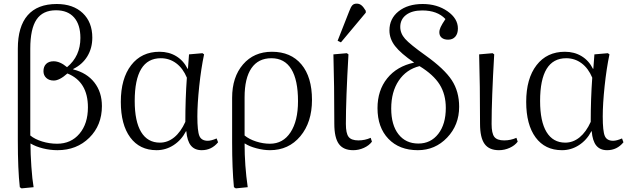

<svg xmlns="http://www.w3.org/2000/svg" viewBox="-20 -804 3436 1046"><path d="M97.2 222.2 87.9 215.8Q77.1 120.1 77.1 -40V-539.1Q77.1 -659.2 130.6 -720.7Q184.1 -782.2 289.1 -782.2Q378.4 -782.2 430.7 -732.7Q482.9 -683.1 482.9 -599.1Q482.9 -542 456.1 -497.6Q429.2 -453.1 378.9 -428.2V-425.8Q453.1 -407.2 494.1 -354.7Q535.2 -302.2 535.2 -226.1Q535.2 -121.6 466.6 -53.7Q397.9 14.2 293 14.2Q253.4 14.2 214.1 4.4Q174.8 -5.4 147 -22H146Q146 33.2 150.9 104Q155.8 174.8 163.1 215.8ZM291 -21Q366.7 -21 412.8 -75.4Q459 -129.9 459 -219.2Q459 -358.9 347.2 -403.8Q304.2 -365.2 272.9 -365.2Q247.6 -365.2 232.2 -379.4Q216.8 -393.6 216.8 -416Q216.8 -441.4 231.4 -455.8Q246.1 -470.2 272 -470.2Q307.1 -470.2 345.2 -438Q418 -498 418 -597.2Q418 -669.9 383.5 -709Q349.1 -748 285.2 -748Q212.9 -748 179 -697.5Q145 -647 145 -539.1V-65.9Q169.9 -45.4 209.7 -33.2Q249.5 -21 291 -21Z M833 14.2Q740.7 14.2 689.5 -55.4Q638.2 -125 638.2 -249Q638.2 -376 694.6 -449Q751 -522 849.1 -522Q900.4 -522 939.9 -498Q979.5 -474.1 1002 -429.2H1003.9L1009.8 -507.8L1083 -514.2L1091.8 -507.8Q1075.7 -431.6 1065.4 -334.7Q1055.2 -237.8 1055.2 -169.9Q1055.2 -89.4 1066.4 -63.2Q1077.6 -37.1 1111.8 -37.1Q1130.9 -37.1 1160.2 -49.8L1168 -28.8Q1132.8 14.2 1079.1 14.2Q1040.5 14.2 1020 -11Q999.5 -36.1 995.1 -88.9H993.2Q968.3 -41 925.8 -13.4Q883.3 14.2 833 14.2ZM851.1 -26.9Q893.6 -26.9 929.2 -55.9Q964.8 -85 989.7 -140.1Q989.7 -266.1 998 -380.9Q976.6 -432.1 939.7 -459.5Q902.8 -486.8 856 -486.8Q713.9 -486.8 713.9 -253.9Q713.9 -142.6 749 -84.7Q784.2 -26.9 851.1 -26.9Z M1264.6 222.2 1254.4 215.8Q1244.6 114.3 1244.6 -27.8V-271Q1244.6 -384.3 1304 -453.1Q1363.3 -522 1461.4 -522Q1564.5 -522 1622.1 -453.1Q1679.7 -384.3 1679.7 -259.8Q1679.7 -137.7 1616.2 -61.8Q1552.7 14.2 1450.7 14.2Q1416 14.2 1377.2 3.9Q1338.4 -6.3 1314.5 -22H1312.5Q1312.5 98.6 1329.6 215.8ZM1450.7 -21Q1522 -21 1562.7 -83Q1603.5 -145 1603.5 -252.9Q1603.5 -368.7 1566.9 -427.7Q1530.3 -486.8 1458.5 -486.8Q1387.2 -486.8 1349.9 -432.6Q1312.5 -378.4 1312.5 -273.9V-65.9Q1337.4 -45.4 1375.2 -33.2Q1413.1 -21 1450.7 -21Z M1837.4 -573.2 1819.3 -582 1882.3 -742.2Q1891.1 -766.1 1899.4 -775.1Q1907.7 -784.2 1923.3 -784.2Q1938 -784.2 1949.2 -775.1Q1960.4 -766.1 1972.7 -745.1V-734.9ZM1904.3 14.2Q1850.6 14.2 1825.9 -20Q1801.3 -54.2 1801.3 -129.9Q1801.3 -342.8 1796.4 -507.8L1869.6 -514.2L1878.4 -507.8Q1864.3 -263.7 1864.3 -128.9Q1864.3 -77.6 1879.2 -58.3Q1894 -39.1 1932.6 -39.1Q1967.8 -39.1 1999.5 -53.2L2006.3 -32.2Q1990.7 -11.2 1962.6 1.5Q1934.6 14.2 1904.3 14.2Z M2256.3 14.2Q2155.3 14.2 2095.9 -47.9Q2036.6 -109.9 2036.6 -214.8Q2036.6 -311.5 2089.4 -377.2Q2142.1 -442.9 2236.3 -462.9Q2163.1 -513.2 2132.3 -553Q2101.6 -592.8 2101.6 -638.2Q2101.6 -702.6 2151.6 -742.4Q2201.7 -782.2 2282.7 -782.2Q2361.3 -782.2 2418 -742.7Q2474.6 -703.1 2474.6 -648.9Q2474.6 -620.6 2460.4 -604.2Q2446.3 -587.9 2421.4 -587.9Q2398.9 -587.9 2386.2 -598.6Q2373.5 -609.4 2373.5 -627.9Q2373.5 -641.1 2380.6 -656.5Q2387.7 -671.9 2406.7 -700.2Q2362.8 -747.1 2280.3 -747.1Q2224.6 -747.1 2192.6 -722.9Q2160.6 -698.7 2160.6 -657.2Q2160.6 -622.1 2187 -592.3Q2213.4 -562.5 2298.3 -502Q2400.9 -428.7 2441.2 -367.2Q2481.4 -305.7 2481.4 -222.2Q2481.4 -123 2416 -54.4Q2350.6 14.2 2256.3 14.2ZM2259.3 -22Q2326.7 -22 2367.7 -74.7Q2408.7 -127.4 2408.7 -215.8Q2408.7 -290 2375 -343.8Q2341.3 -397.5 2265.6 -443.8Q2193.4 -425.8 2152.3 -364.7Q2111.3 -303.7 2111.3 -212.9Q2111.3 -123 2150.9 -72.5Q2190.4 -22 2259.3 -22Z M2698.2 14.2Q2644.5 14.2 2619.9 -20Q2595.2 -54.2 2595.2 -129.9Q2595.2 -342.8 2590.3 -507.8L2663.6 -514.2L2672.4 -507.8Q2658.2 -263.7 2658.2 -128.9Q2658.2 -77.6 2673.1 -58.3Q2688 -39.1 2726.6 -39.1Q2761.7 -39.1 2793.5 -53.2L2800.3 -32.2Q2784.7 -11.2 2756.6 1.5Q2728.5 14.2 2698.2 14.2Z M3041.5 14.2Q2949.2 14.2 2897.9 -55.4Q2846.7 -125 2846.7 -249Q2846.7 -376 2903.1 -449Q2959.5 -522 3057.6 -522Q3108.9 -522 3148.4 -498Q3188 -474.1 3210.4 -429.2H3212.4L3218.3 -507.8L3291.5 -514.2L3300.3 -507.8Q3284.2 -431.6 3273.9 -334.7Q3263.7 -237.8 3263.7 -169.9Q3263.7 -89.4 3274.9 -63.2Q3286.1 -37.1 3320.3 -37.1Q3339.4 -37.1 3368.7 -49.8L3376.5 -28.8Q3341.3 14.2 3287.6 14.2Q3249 14.2 3228.5 -11Q3208 -36.1 3203.6 -88.9H3201.7Q3176.8 -41 3134.3 -13.4Q3091.8 14.2 3041.5 14.2ZM3059.6 -26.9Q3102.1 -26.9 3137.7 -55.9Q3173.3 -85 3198.2 -140.1Q3198.2 -266.1 3206.5 -380.9Q3185.1 -432.1 3148.2 -459.5Q3111.3 -486.8 3064.5 -486.8Q2922.4 -486.8 2922.4 -253.9Q2922.4 -142.6 2957.5 -84.7Q2992.7 -26.9 3059.6 -26.9Z"/></svg>

Font: Literata Light
Style: Regular
Weight: 300
Designer: Latin by Veronika Burian and Jose Scaglione. Greek by Irene Vlachou. Cyrillic by Vera Evstafieva.
Foundry: TypeTogether
Version: Version 3.021